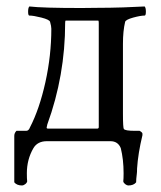

<svg xmlns="http://www.w3.org/2000/svg" viewBox="-20 -439 500 597"><path d="M285.2 -375H184.6Q182.6 -375 182.6 -368.2Q182.6 -204.1 127 -51.8Q125 -43.9 125 -42Q125 -39.1 129.9 -39.1H282.2Q287.1 -39.1 287.1 -43.9V-368.2Q287.1 -375 285.2 -375ZM233.4 -414.1Q247.1 -414.1 277.8 -414.6Q308.6 -415 322.3 -415Q349.6 -415 429.7 -418.9Q433.6 -415 433.6 -402.8Q433.6 -390.6 429.7 -390.6Q417 -390.6 394 -384.3Q371.1 -377.9 369.1 -371.1Q362.3 -342.8 362.3 -302.7V-85.9Q362.3 -41 365.2 -38.1Q368.2 -32.2 400.4 -32.2H414.1Q422.9 -27.3 422.9 -23.4V-18.6Q409.2 38.1 406.2 85Q406.2 97.7 405.3 102.5Q403.3 118.2 403.3 127.9Q395.5 137.7 378.9 137.7Q375 137.7 369.6 133.8Q364.3 129.9 363.3 125Q364.3 117.2 364.3 99.6Q364.3 56.6 355.5 21.5Q346.7 0 323.2 0H126Q96.7 0 84 21.5Q63.5 56.6 63.5 99.6Q63.5 117.2 64.5 125Q63.5 129.9 58.1 133.8Q52.7 137.7 48.8 137.7Q32.2 137.7 24.4 127.9V-16.6Q24.4 -25.4 31.2 -32.2H61.5Q69.3 -32.2 73.2 -43Q102.5 -99.6 121.1 -183.1Q139.6 -266.6 139.6 -349.6Q139.6 -357.4 135.7 -371.1Q133.8 -377.9 108.9 -384.3Q84 -390.6 71.3 -390.6Q67.4 -390.6 67.4 -402.8Q67.4 -415 71.3 -418.9Q111.3 -414.1 233.4 -414.1Z"/></svg>

Font: Crimson Text
Style: Roman
Weight: 400
Version: Version 0.13